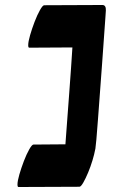

<svg xmlns="http://www.w3.org/2000/svg" viewBox="-20 -735 504 769"><path d="M298 13 54 14Q50 14 50 4Q50 -10 57.5 -36Q65 -62 75.5 -89.5Q86 -117 97 -136.5Q108 -156 114 -156L242 -157Q245 -199 249 -251.5Q253 -304 257 -358.5Q261 -413 264.5 -462Q268 -511 270 -545L97 -544Q93 -544 93 -554Q93 -568 100.5 -594Q108 -620 118.5 -647.5Q129 -675 140 -694.5Q151 -714 157 -714L389 -715Q389 -715 390 -715Q405 -715 404 -693Q404 -692 402 -663Q400 -634 396.5 -586Q393 -538 389 -481Q385 -424 380.5 -366Q376 -308 372.5 -258Q369 -208 366 -176Q363 -144 362 -139L361 -135Q358 -118 350.5 -93Q343 -68 333 -44Q323 -20 313.5 -3.5Q304 13 298 13Z"/></svg>

Font: Ga Maamli
Style: Regular
Weight: 400
Designer: Afotey Clement Nii Odai, Ama Asantewa Diaka, David Abbey-Thompson
Foundry: Sorkin Type Co.
Version: Version 1.000; ttfautohint (v1.8.4.7-5d5b)